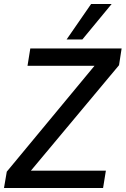

<svg xmlns="http://www.w3.org/2000/svg" viewBox="-42 -943 630 963"><path d="M-22 0 -8 -82 432 -613H96L110 -700H568L555 -616L113 -87H489L475 0ZM292 -745 415 -923H518L371 -745Z"/></svg>

Font: Georama ExtraCondensed Thin Medium
Style: Italic
Weight: 500
Italic angle: -9°
Version: Version 1.001